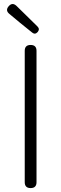

<svg xmlns="http://www.w3.org/2000/svg" viewBox="-20 -958 312 978"><path d="M106 -364V-30C106 -10 116 0 136 0C156 0 166 -10 166 -30V-364V-699C166 -719 156 -729 136 -729C116 -729 106 -719 106 -699ZM82 -842 144 -792C154 -784 163 -785 172 -795C180 -805 180 -814 171 -823L114 -879L64 -928C50 -941 37 -941 24 -926C12 -912 13 -899 28 -887Z"/></svg>

Font: GenSenRounded2 TW L
Style: Regular
Weight: 300
Version: Version 2.100;PS 2.1;hotconv 16.6.51;makeotf.lib2.5.65220 DE